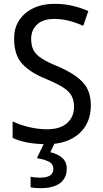

<svg xmlns="http://www.w3.org/2000/svg" viewBox="-20 -744 539 1004"><path d="M455 -193Q455 -99 392.5 -44.5Q330 10 225 10Q171 10 125 1.5Q79 -7 46 -23V-109Q81 -92 129.5 -80Q178 -68 226 -68Q295 -68 331 -100.5Q367 -133 367 -185Q367 -220 353.5 -244Q340 -268 308 -288Q276 -308 221 -331Q139 -364 96.5 -410Q54 -456 54 -540Q53 -596 80 -637.5Q107 -679 155 -701.5Q203 -724 265 -724Q317 -724 362 -713Q407 -702 442 -686L415 -609Q380 -625 342 -635Q304 -645 264 -645Q205 -645 174 -616Q143 -587 143 -541Q143 -504 156 -480.5Q169 -457 199.5 -437.5Q230 -418 282 -397Q367 -361 411 -316Q455 -271 455 -193ZM329 138Q329 187 294 213.5Q259 240 192 240Q158 240 140 235V180Q159 185 189 185Q259 185 259 140Q259 113 235 101Q211 89 173 83L213 0H268L243 52Q281 60 305 81Q329 102 329 138Z"/></svg>

Font: Noto Sans Gujarati SemiCondensed
Style: Regular
Weight: 400
Width: 4
Designer: Jelle Bosma - Monotype Design Team, Universal Thirst
Foundry: Monotype Imaging Inc.
Version: Version 2.106; ttfautohint (v1.8.4.7-5d5b)